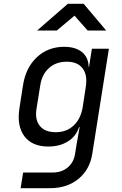

<svg xmlns="http://www.w3.org/2000/svg" viewBox="-20 -805 640 1005"><path d="M88 180 101 98H256Q303 98 334.5 71.5Q366 45 373 0L381 -50L397 -140H394Q378 -91 335 -64.5Q292 -38 233 -38Q148 -38 107.5 -92Q67 -146 82 -240L100 -356Q114 -450 172.5 -505Q231 -560 316 -560Q375 -560 409 -532.5Q443 -505 444 -455H446L461 -550H550L463 0Q450 83 390.5 131.5Q331 180 242 180ZM272 -113Q328 -113 365.5 -148Q403 -183 413 -245L429 -350Q439 -412 412.5 -447Q386 -482 330 -482Q273 -482 236.5 -449Q200 -416 191 -360L171 -235Q162 -179 188.5 -146Q215 -113 272 -113ZM174 -645 335 -785H418L536 -645H439L370 -723L277 -645Z"/></svg>

Font: JetBrains Mono NL
Style: Italic
Weight: 400
Italic angle: -9°
Monospace: yes
Designer: Philipp Nurullin, Konstantin Bulenkov
Foundry: JetBrains
Version: Version 2.305; ttfautohint (v1.8.4.7-5d5b)